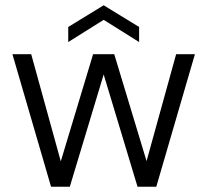

<svg xmlns="http://www.w3.org/2000/svg" viewBox="-20 -706 784 726"><path d="M173 0 27 -501H98L217 -70H202L332 -501H412L542 -71H527L646 -501H717L571 0H500L364 -451H380L244 0ZM238 -547V-604L372 -686L506 -604V-547L372 -631Z"/></svg>

Font: DM Sans 18pt Light
Style: Regular
Weight: 300
Designer: Colophon Foundry, Jonny Pinhorn
Foundry: Colophon Foundry
Version: Version 4.004;gftools[0.9.30]